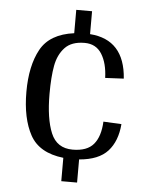

<svg xmlns="http://www.w3.org/2000/svg" viewBox="-53 -723 636 835"><g transform="rotate(5 264.5 -306.0)"><path d="M315 -33V68H246V-34Q140 -46 100.5 -118Q61 -190 61 -306Q61 -420 100.5 -492Q140 -564 246 -578V-680H315V-580Q466 -569 478 -400L397 -396Q395 -460 370 -500Q345 -540 295 -540Q238 -540 209 -509Q180 -478 171 -429Q162 -380 162 -306Q162 -198 188 -135.5Q214 -73 283 -73Q346 -73 374.5 -107Q403 -141 406 -206L485 -202Q479 -127 439.5 -83.5Q400 -40 315 -33Z"/></g></svg>

Font: Arya
Style: Regular
Weight: 400
Designer: Eduardo Rodriguez Tunni, Modular Infotech
Foundry: Eduardo Rodriguez Tunni, Modular Infotech
Version: Version 1.002